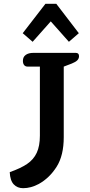

<svg xmlns="http://www.w3.org/2000/svg" viewBox="-20 -972 474 1006"><path d="M99 -798 218 -952H275L393 -798L341 -753L246 -860L151 -753ZM31 -70Q88 -90 122 -113Q156 -136 172.5 -171.5Q189 -207 189 -261V-623H125Q113 -623 106.5 -631Q100 -639 100 -653Q100 -674 115 -684.5Q130 -695 155 -695H377Q394 -695 394 -678Q394 -665 385 -656Q376 -647 356 -639L314 -623V-253Q314 -157 276.5 -98Q239 -39 183 -8Q142 14 101 14Q71 14 52 -6Q33 -26 31 -70Z"/></svg>

Font: Maitree SemiBold
Style: Regular
Weight: 600
Designer: CadsonDemak Team
Foundry: CadsonDemak
Version: Version 1.001